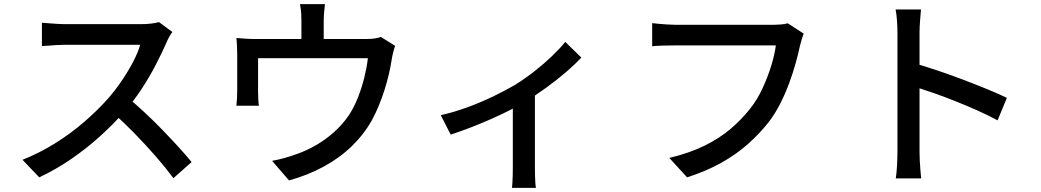

<svg xmlns="http://www.w3.org/2000/svg" viewBox="-20 -828 5040 930"><path d="M815 -673Q809 -666 800 -650Q791 -634 786 -621Q765 -573 734.5 -514Q704 -455 665.5 -396.5Q627 -338 585 -290Q530 -227 463.5 -167Q397 -107 323 -56.5Q249 -6 170 31L89 -54Q170 -86 245.5 -133Q321 -180 386 -236Q451 -292 500 -347Q534 -385 566 -431.5Q598 -478 623 -525Q648 -572 659 -611Q650 -611 622 -611Q594 -611 555.5 -611Q517 -611 475.5 -611Q434 -611 395.5 -611Q357 -611 329 -611Q301 -611 292 -611Q273 -611 250.5 -609.5Q228 -608 209.5 -606.5Q191 -605 183 -605V-718Q193 -717 213 -715.5Q233 -714 255 -712.5Q277 -711 292 -711Q303 -711 331.5 -711Q360 -711 398.5 -711Q437 -711 479 -711Q521 -711 559 -711Q597 -711 625 -711Q653 -711 663 -711Q691 -711 714 -714Q737 -717 750 -721ZM598 -356Q638 -323 682 -282Q726 -241 768 -197.5Q810 -154 846.5 -114Q883 -74 908 -43L820 35Q783 -15 735 -70Q687 -125 633 -180.5Q579 -236 525 -284Z M1554 -808Q1551 -781 1549.5 -762.5Q1548 -744 1548 -725Q1548 -713 1548 -687Q1548 -661 1548 -633.5Q1548 -606 1548 -587H1440Q1440 -608 1440 -636Q1440 -664 1440 -688.5Q1440 -713 1440 -725Q1440 -744 1439 -762.5Q1438 -781 1433 -808ZM1894 -606Q1889 -593 1884 -572.5Q1879 -552 1877 -538Q1872 -505 1863.5 -468.5Q1855 -432 1843 -394Q1831 -356 1815.5 -318Q1800 -280 1781 -245Q1742 -176 1683 -119Q1624 -62 1547 -20.5Q1470 21 1380 46L1298 -49Q1327 -54 1359 -63Q1391 -72 1418 -82Q1464 -98 1511 -125Q1558 -152 1599 -189Q1640 -226 1670 -270Q1696 -310 1714.5 -357.5Q1733 -405 1745 -454Q1757 -503 1762 -546H1230Q1230 -531 1230 -508.5Q1230 -486 1230 -461Q1230 -436 1230 -414.5Q1230 -393 1230 -382Q1230 -367 1231 -348Q1232 -329 1234 -316H1125Q1127 -332 1128 -352Q1129 -372 1129 -388Q1129 -400 1129 -423.5Q1129 -447 1129 -474.5Q1129 -502 1129 -525.5Q1129 -549 1129 -563Q1129 -579 1128 -603Q1127 -627 1125 -644Q1148 -642 1171.5 -640.5Q1195 -639 1222 -639H1750Q1780 -639 1797 -642Q1814 -645 1825 -649Z M2115 -270Q2181 -285 2248.5 -310Q2316 -335 2375 -364Q2434 -393 2475 -417Q2523 -447 2569 -483Q2615 -519 2653.5 -556Q2692 -593 2718 -625L2796 -549Q2767 -518 2722.5 -479.5Q2678 -441 2625.5 -403Q2573 -365 2520 -333Q2487 -313 2445 -292Q2403 -271 2355.5 -250Q2308 -229 2258.5 -210Q2209 -191 2163 -176ZM2464 -358 2571 -381V-14Q2571 2 2571.5 21.5Q2572 41 2573 57Q2574 73 2576 82H2460Q2461 73 2462 57Q2463 41 2463.5 21.5Q2464 2 2464 -14Z M3873 -665Q3868 -653 3863.5 -637.5Q3859 -622 3855 -607Q3847 -569 3834 -522Q3821 -475 3802.5 -425Q3784 -375 3760 -327.5Q3736 -280 3706 -240Q3660 -181 3602.5 -130Q3545 -79 3472 -38.5Q3399 2 3308 31L3222 -63Q3321 -87 3393 -122.5Q3465 -158 3518.5 -203.5Q3572 -249 3613 -301Q3648 -345 3673 -399Q3698 -453 3715 -507.5Q3732 -562 3738 -608Q3724 -608 3686.5 -608Q3649 -608 3599 -608Q3549 -608 3494.5 -608Q3440 -608 3389.5 -608Q3339 -608 3301 -608Q3263 -608 3247 -608Q3215 -608 3186.5 -607Q3158 -606 3139 -604V-716Q3153 -714 3172 -712.5Q3191 -711 3211 -709.5Q3231 -708 3247 -708Q3261 -708 3291.5 -708Q3322 -708 3362.5 -708Q3403 -708 3449 -708Q3495 -708 3540.5 -708Q3586 -708 3625.5 -708Q3665 -708 3693 -708Q3721 -708 3732 -708Q3745 -708 3762.5 -709.5Q3780 -711 3796 -715Z M4327 -92Q4327 -108 4327 -150.5Q4327 -193 4327 -251.5Q4327 -310 4327 -373.5Q4327 -437 4327 -497Q4327 -557 4327 -603Q4327 -649 4327 -670Q4327 -694 4325 -725.5Q4323 -757 4318 -782H4441Q4439 -758 4436.5 -727Q4434 -696 4434 -670Q4434 -636 4434 -584.5Q4434 -533 4434 -473Q4434 -413 4434 -352Q4434 -291 4434 -237.5Q4434 -184 4434 -145Q4434 -106 4434 -92Q4434 -76 4435 -53Q4436 -30 4438 -6.5Q4440 17 4442 36H4319Q4323 10 4325 -26.5Q4327 -63 4327 -92ZM4411 -521Q4460 -507 4521 -486.5Q4582 -466 4644 -442.5Q4706 -419 4762 -396Q4818 -373 4857 -354L4812 -245Q4770 -268 4717.5 -291.5Q4665 -315 4610 -337Q4555 -359 4503.5 -377Q4452 -395 4411 -408Z"/></svg>

Font: Noto Sans SC Thin Medium
Style: Regular
Weight: 500
Version: Version 2.004-H2;hotconv 1.0.118;makeotfexe 2.5.65603